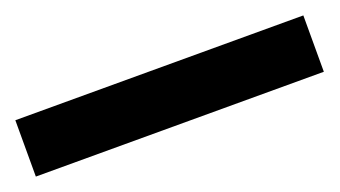

<svg xmlns="http://www.w3.org/2000/svg" viewBox="-30 -968 561 317"><g transform="rotate(-20 250.0 -809.5)"><path d="M503 -760H-3V-859H503Z"/></g></svg>

Font: Noto Sans Cherokee
Style: Bold
Weight: 700
Designer: Monotype Design Team
Foundry: Monotype Imaging Inc.
Version: Version 2.001; ttfautohint (v1.8.4.7-5d5b)